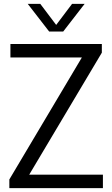

<svg xmlns="http://www.w3.org/2000/svg" viewBox="-20 -966 576 986"><path d="M28 0V-44.5L400.5 -671H33.5V-740H503V-695.5L130 -69H508.5V0ZM232.5 -804 122.5 -946H187L268.5 -838L350 -946H414.5L304.5 -804Z"/></svg>

Font: Encode Sans SmCnd
Style: Regular
Weight: 400
Width: 4
Designer: Multiple Designers
Foundry: Impallari Type
Version: Version 3.002; ttfautohint (v1.8.3) -l 8 -r 50 -G 200 -x 14 